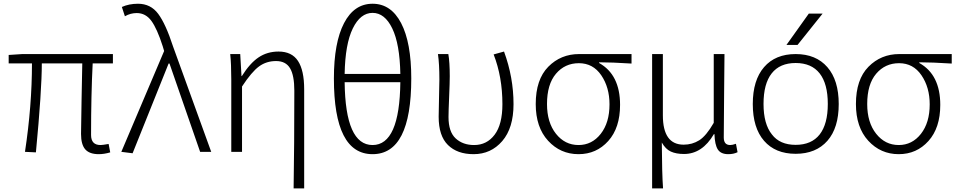

<svg xmlns="http://www.w3.org/2000/svg" viewBox="-20 -828 5223 1047"><path d="M518.6 12.7Q467.8 12.7 444.8 -13.7Q421.9 -40 421.9 -97.7Q421.9 -134.8 424.8 -283.7Q427.7 -432.6 428.7 -482.4H208Q208 -334 175.8 2.9L116.2 0Q154.3 -251 154.3 -482.4H27.3V-528.3L101.6 -533.2H595.7V-482.4H485.4Q476.6 -310.5 476.6 -91.8Q476.6 -37.1 528.3 -37.1Q539.1 -37.1 572.3 -43L581.1 2.9Q547.9 12.7 518.6 12.7Z M703.1 7.8 641.6 0 875 -549.8 867.2 -576.2Q836.9 -670.9 805.7 -713.9Q774.4 -756.8 725.6 -756.8Q691.4 -756.8 661.1 -739.3L644.5 -790Q683.6 -807.6 732.4 -807.6Q801.8 -807.6 842.8 -752.4Q883.8 -697.3 923.8 -574.2L1131.8 0H1071.3L904.3 -481.4H899.4Z M1638.7 199.2H1581.1Q1585 -36.1 1585 -333Q1585 -417 1561.5 -456.1Q1538.1 -495.1 1485.4 -495.1Q1432.6 -495.1 1392.6 -465.8Q1352.5 -436.5 1299.8 -356.4V0H1241.2V-394.5Q1241.2 -479.5 1235.4 -533.2H1290L1296.9 -413.1H1298.8Q1342.8 -483.4 1390.1 -515.1Q1437.5 -546.9 1499 -546.9Q1571.3 -546.9 1605 -495.6Q1638.7 -444.3 1638.7 -340.8Z M2163.1 -379.9H1859.4Q1863.3 -37.1 2011.7 -37.1Q2159.2 -37.1 2163.1 -379.9ZM1859.4 -424.8H2163.1Q2160.2 -587.9 2119.1 -672.9Q2078.1 -757.8 2011.7 -757.8Q1945.3 -757.8 1903.8 -672.9Q1862.3 -587.9 1859.4 -424.8ZM2222.7 -400.4Q2222.7 12.7 2011.7 12.7Q1800.8 12.7 1800.8 -400.4Q1800.8 -595.7 1856 -701.7Q1911.1 -807.6 2011.7 -807.6Q2112.3 -807.6 2167.5 -701.7Q2222.7 -595.7 2222.7 -400.4Z M2562.5 12.7Q2473.6 12.7 2422.9 -37.1Q2372.1 -86.9 2372.1 -191.4Q2372.1 -225.6 2374 -293Q2376 -360.4 2376 -394.5Q2376 -479.5 2368.2 -533.2H2424.8Q2432.6 -489.3 2432.6 -412.1Q2432.6 -377.9 2429.2 -299.3Q2425.8 -220.7 2425.8 -189.5Q2425.8 -109.4 2464.8 -73.2Q2503.9 -37.1 2565.4 -37.1Q2634.8 -37.1 2677.2 -93.3Q2719.7 -149.4 2719.7 -259.8Q2719.7 -408.2 2671.9 -531.2L2728.5 -546.9Q2780.3 -406.2 2780.3 -259.8Q2780.3 -129.9 2718.8 -58.6Q2657.2 12.7 2562.5 12.7Z M3134.8 12.7Q3036.1 12.7 2968.8 -60.5Q2901.4 -133.8 2901.4 -260.7Q2901.4 -394.5 2969.7 -463.9Q3038.1 -533.2 3137.7 -533.2H3423.8V-481.4Q3316.4 -488.3 3247.1 -488.3V-484.4Q3361.3 -420.9 3361.3 -255.9Q3361.3 -130.9 3296.9 -59.1Q3232.4 12.7 3134.8 12.7ZM3134.8 -37.1Q3208 -37.1 3255.9 -98.1Q3303.7 -159.2 3303.7 -258.8Q3303.7 -351.6 3258.8 -417.5Q3213.9 -483.4 3136.7 -483.4Q3060.5 -483.4 3011.7 -425.8Q2962.9 -368.2 2962.9 -260.7Q2962.9 -160.2 3011.7 -98.6Q3060.5 -37.1 3134.8 -37.1Z M3536.1 199.2V-533.2H3594.7V-199.2Q3594.7 -39.1 3708 -39.1Q3754.9 -39.1 3793 -63Q3831.1 -86.9 3872.1 -158.2V-533.2H3930.7Q3930.7 -478.5 3928.7 -320.3Q3926.8 -162.1 3926.8 -78.1Q3926.8 -37.1 3961.9 -37.1Q3973.6 -37.1 3993.2 -43.9L4002 2Q3980.5 12.7 3951.2 12.7Q3911.1 12.7 3894.5 -12.7Q3877.9 -38.1 3876 -96.7H3873Q3809.6 11.7 3710 11.7Q3667 11.7 3638.2 -1.5Q3609.4 -14.6 3588.9 -50.8Q3589.8 118.2 3595.7 199.2Z M4189.5 -94.7Q4232.4 -38.1 4318.8 -38.1Q4405.3 -38.1 4449.7 -94.7Q4494.1 -151.4 4494.1 -261.2Q4494.1 -371.1 4449.7 -427.7Q4405.3 -484.4 4318.8 -484.4Q4232.4 -484.4 4188 -427.7Q4143.6 -371.1 4143.6 -261.2Q4143.6 -151.4 4189.5 -94.7ZM4492.2 -60.5Q4429.7 10.7 4318.8 10.7Q4208 10.7 4146.5 -60.1Q4085 -130.9 4085 -260.7Q4085 -390.6 4146.5 -461.9Q4208 -533.2 4318.8 -533.2Q4429.7 -533.2 4491.7 -461.9Q4553.7 -390.6 4553.7 -260.7Q4553.7 -130.9 4492.2 -60.5ZM4390.6 -753.9H4465.8L4329.1 -583H4268.6Z M4880.9 12.7Q4782.2 12.7 4714.8 -60.5Q4647.5 -133.8 4647.5 -260.7Q4647.5 -394.5 4715.8 -463.9Q4784.2 -533.2 4883.8 -533.2H5169.9V-481.4Q5062.5 -488.3 4993.2 -488.3V-484.4Q5107.4 -420.9 5107.4 -255.9Q5107.4 -130.9 5043 -59.1Q4978.5 12.7 4880.9 12.7ZM4880.9 -37.1Q4954.1 -37.1 5002 -98.1Q5049.8 -159.2 5049.8 -258.8Q5049.8 -351.6 5004.9 -417.5Q4960 -483.4 4882.8 -483.4Q4806.6 -483.4 4757.8 -425.8Q4709 -368.2 4709 -260.7Q4709 -160.2 4757.8 -98.6Q4806.6 -37.1 4880.9 -37.1Z"/></svg>

Font: Gen Shin Gothic Light
Style: Regular
Weight: 200
Designer: [Source Han Sans]
Ryoko NISHIZUKA  (kana & ideographs); Paul D. Hunt (Latin, Greek & Cyrillic); Wenlong ZHANG  (bopomofo
Version: Version 1.002.20150607